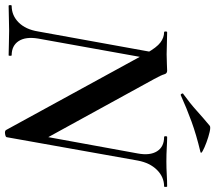

<svg xmlns="http://www.w3.org/2000/svg" viewBox="-71 -769 849 757"><g transform="rotate(90 353.5 -390.5)"><path d="M487 9 185 -543Q162 -584 142.5 -598.5Q123 -613 102 -613Q99 -613 99 -619Q99 -625 102 -625Q122 -625 147 -624Q172 -623 189 -623Q206 -623 227.5 -624Q249 -625 254 -625Q265 -625 268 -613.5Q271 -602 287 -573L523 -143L516 7Q516 12 503 14Q490 16 487 9ZM-2 0Q-5 0 -5 -6Q-5 -12 -2 -12Q36 -12 63.5 -39.5Q91 -67 99 -116L187 -602L214 -600L127 -116Q119 -67 137 -39.5Q155 -12 193 -12Q195 -12 195 -6Q195 0 193 0Q172 0 149 -1Q126 -2 96 -2Q70 -2 45 -1Q20 0 -2 0ZM516 7 497 -54 580 -509Q589 -557 571.5 -585Q554 -613 515 -613Q512 -613 512 -619Q512 -625 515 -625Q533 -625 557.5 -623.5Q582 -622 612 -622Q638 -622 663 -623.5Q688 -625 710 -625Q712 -625 712 -619Q712 -613 710 -613Q673 -613 645 -585Q617 -557 608 -509ZM351 -679Q347 -677 344.5 -682.5Q342 -688 346 -689Q382 -715 412 -742Q442 -769 471 -793Q476 -797 495.5 -792.5Q515 -788 536.5 -780Q558 -772 570.5 -765Q583 -758 573 -756Q506 -740 454 -721Q402 -702 351 -679Z"/></g></svg>

Font: Cormorant Infant Light
Style: Italic
Weight: 300
Italic angle: -10°
Designer: Christian Thalmann (Catharsis Fonts)
Foundry: Catharsis Fonts
Version: Version 4.001